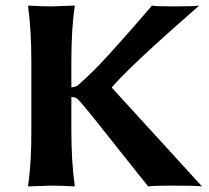

<svg xmlns="http://www.w3.org/2000/svg" viewBox="-20 -668 752 691"><path d="M92.8 -444.8Q92.8 -560.1 81.1 -645L83 -647.9Q130.9 -645 165 -645Q165 -645 248 -647.9L249 -645Q236.8 -565.9 236.8 -444.8V-354Q236.8 -354 237.8 -354Q252 -354 262.2 -362.8Q287.1 -384.8 312.5 -409.4Q337.9 -434.1 369.9 -469.5Q401.9 -504.9 418 -522.9Q434.1 -541 476.1 -589.1Q518.1 -637.2 526.9 -647.9Q540 -645 606 -645Q681.2 -645 696.8 -647.9Q449.7 -432.1 382.8 -354V-352.1L707 2.9Q688 0 605 0Q529.8 0 513.2 2.9Q481 -37.1 420.4 -113.5Q359.9 -189.9 318.4 -241.9Q276.9 -293.9 258.8 -312Q251 -318.8 236.8 -318.8V-200.2Q236.8 -86.4 249 0L247.1 2.9Q199.2 0 165 0L82 2.9L81.1 0Q93.3 -81.1 92.8 -200.2Z"/></svg>

Font: Linux Biolinum
Style: Bold
Weight: 700
Designer: Philipp H. Poll
Foundry: Philipp H. Poll
Version: Version 1.3.2 ; ttfautohint (v0.9)